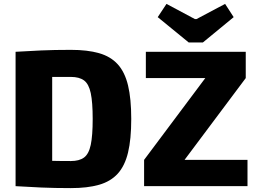

<svg xmlns="http://www.w3.org/2000/svg" viewBox="-20 -956 1323 986"><path d="M344 -700Q429 -700 488.5 -683Q548 -666 584.5 -626Q621 -586 637.5 -517.5Q654 -449 654 -345Q654 -241 637.5 -172.5Q621 -104 584.5 -64Q548 -24 488.5 -7Q429 10 344 10Q261 10 191.5 7Q122 4 60 0L137 -135Q173 -132 226 -130.5Q279 -129 344 -129Q387 -129 411.5 -147Q436 -165 446 -212Q456 -259 456 -345Q456 -431 446 -478Q436 -525 411.5 -543Q387 -561 344 -561Q283 -561 235.5 -561Q188 -561 144 -561L60 -690Q123 -694 191.5 -697Q260 -700 344 -700ZM248 -690V0H60V-690ZM1035 -556 1242 -555 927 -134 720 -135ZM1251 -135V0H720V-135ZM1242 -690V-555H729V-690ZM1136 -936 1180 -868 1022 -738H949L790 -868L835 -936L981 -858H989Z"/></svg>

Font: Exo 2 ExtraBold
Style: Regular
Weight: 800
Designer: Natanael Gama
Foundry: Natanael Gama
Version: Version 2.010